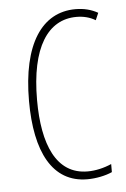

<svg xmlns="http://www.w3.org/2000/svg" viewBox="-45 -571 403 616"><g transform="rotate(-5 156.5 -263.5)"><path d="M212 10C239 10 270 4 292 -6V-32C267 -21 240 -15 215 -15C114 -15 73 -114 73 -257C73 -427 130 -512 222 -512C244 -512 265 -507 283 -496L293 -519C272 -531 248 -537 221 -537C113 -537 47 -440 47 -256C47 -93 99 10 212 10Z"/></g></svg>

Font: Noto Sans Myanmar UI ExtraCondensed Thin
Style: Regular
Weight: 100
Width: 2
Designer: Monotype Design Team
Foundry: Monotype Imaging Inc.
Version: Version 2.103